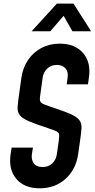

<svg xmlns="http://www.w3.org/2000/svg" viewBox="-20 -1002 512 1038"><path d="M194.5 16Q111.5 16 68.2 -35Q25 -86 37.5 -169L43 -204H158L152.5 -169Q148 -139.5 162.5 -119.2Q177 -99 210 -99Q241.5 -99 262.2 -118.2Q283 -137.5 287.5 -169L297.5 -239Q300 -257 300.2 -267.5Q300.5 -278 295.5 -284.2Q290.5 -290.5 277.2 -295.8Q264 -301 240 -309Q171 -331.5 135 -347.2Q99 -363 86.2 -380.2Q73.5 -397.5 75.2 -423.8Q77 -450 83.5 -494L95.5 -581Q103.5 -636.5 131.8 -678Q160 -719.5 204 -742.8Q248 -766 303 -766Q385.5 -766 429.2 -715.2Q473 -664.5 460.5 -581L455.5 -546H340.5L345.5 -581Q350.5 -613.5 334 -632.2Q317.5 -651 288 -651Q256.5 -651 235.8 -631.8Q215 -612.5 210.5 -581L198.5 -494Q195.5 -476 195.5 -465.8Q195.5 -455.5 200.5 -449.2Q205.5 -443 218.8 -437.5Q232 -432 256 -424Q325.5 -401.5 361.2 -385.5Q397 -369.5 409.5 -352Q422 -334.5 420.5 -308.2Q419 -282 412.5 -239L402.5 -169Q390.5 -86 334.2 -35Q278 16 194.5 16ZM151 -833 287.5 -982.5H377.5L472.5 -833H371.5L324 -916.5L252 -833Z"/></svg>

Font: Mohave Light SemiBold
Style: Italic
Weight: 600
Italic angle: -8°
Version: Version 2.003